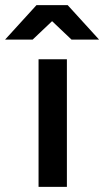

<svg xmlns="http://www.w3.org/2000/svg" viewBox="-82 -732 408 752"><path d="M69 0V-500H180V0ZM198 -577 62 -706V-712H183L306 -577ZM-62 -577 61 -712H182V-706L46 -577Z"/></svg>

Font: Figtree Light SemiBold
Style: Regular
Weight: 600
Version: Version 2.002